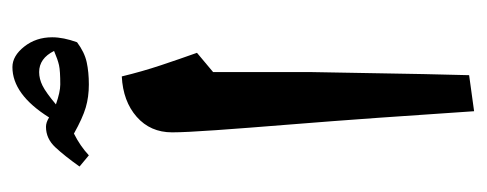

<svg xmlns="http://www.w3.org/2000/svg" viewBox="-257 -667 783 309"><g transform="rotate(-90 134.5 -512.5)"><path d="M110 -141Q105 -217 99.5 -294Q94 -371 88.5 -439Q83 -507 79.5 -556.5Q76 -606 76 -627Q76 -662 101 -684Q126 -706 166 -708Q174 -675 184 -645Q194 -615 204 -587L173 -561Q173 -501 173 -466.5Q173 -432 173 -403Q172 -359 171 -291Q170 -223 168 -149ZM39 -761 21 -776Q38 -800 52 -815Q66 -830 85 -830Q92 -830 100 -825Q137 -884 181 -884Q199 -884 214 -865Q229 -846 229 -820Q229 -802 221 -780Q205 -768 189 -764.5Q173 -761 153 -761Q133 -761 116 -766Q99 -771 74 -785Q54 -775 39 -761ZM153 -807Q175 -807 184 -809Q193 -811 207 -817Q195 -841 173 -841Q162 -841 151 -835.5Q140 -830 121 -814Q141 -807 153 -807Z"/></g></svg>

Font: Noto Naskh Arabic UI Semi
Style: Bold
Weight: 700
Designer: Monotype Design Team, David Williams, Mohamad Dakak and Nizar Qandah
Foundry: Monotype Imaging Inc.
Version: Version 2.014; ttfautohint (v1.8.4.7-5d5b)